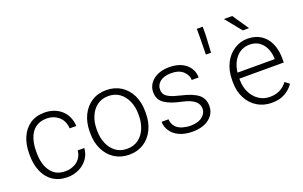

<svg xmlns="http://www.w3.org/2000/svg" viewBox="-88 -1136 2418 1532"><g transform="rotate(-20 1121.0 -370.0)"><path d="M272 -40.5C231.4 -40.5 199.2 -50.8 174.8 -70.8C125.5 -110.8 105 -179.2 105 -253.9V-274.4C105 -312 110.4 -346.7 121.6 -379.4C143.6 -443.8 191.4 -487.8 271.5 -487.8C311 -487.8 345.2 -475.6 373.5 -451.2C401.4 -426.8 416.5 -393.1 418.9 -350.6H475.1C470.2 -465.3 384.8 -538.1 271.5 -538.1C222.2 -538.1 181.2 -526.4 147.9 -503.4C81.1 -456.5 46.4 -373.5 46.4 -274.4V-253.9C46.4 -204.6 54.7 -160.2 71.8 -120.6C105.5 -40.5 172.9 9.8 272 9.8C307.6 9.8 340.8 2.4 371.1 -12.7C431.2 -42.5 471.7 -96.7 475.1 -163.6H418.9C413.1 -84 344.7 -40.5 272 -40.5Z M560.1 -256.3C560.1 -205.1 569.8 -159.7 589.4 -119.6C628.4 -39.1 701.2 9.8 796.4 9.8C843.8 9.8 885.3 -2 920.9 -24.9C991.2 -70.8 1031.7 -154.3 1031.7 -256.3V-272C1031.7 -323.2 1022 -369.1 1002.9 -409.2C963.9 -489.3 891.1 -538.1 795.4 -538.1C748 -538.1 707 -526.9 671.9 -503.9C601.1 -458 560.1 -375 560.1 -272ZM618.7 -272C618.7 -310.1 625.5 -345.7 639.2 -378.4C666.5 -443.8 719.2 -487.8 795.4 -487.8C834 -487.8 866.2 -477.5 892.6 -457.5C945.3 -417 973.1 -348.1 973.1 -272V-256.3C973.1 -217.8 966.3 -182.1 952.6 -149.4C925.3 -83.5 872.6 -40.5 796.4 -40.5C757.8 -40.5 725.6 -50.3 699.2 -70.3C646.5 -109.9 618.7 -179.7 618.7 -256.3Z M1469.2 -134.8C1469.2 -109.9 1457.5 -88.4 1434.6 -69.3C1411.6 -50.3 1377.4 -40.5 1333 -40.5C1311 -40.5 1288.6 -43.9 1266.6 -50.3C1221.7 -63.5 1188 -93.8 1184.6 -148.9H1126C1126 -121.6 1133.8 -95.7 1149.9 -71.8C1181.2 -22.9 1243.7 9.8 1333 9.8C1392.1 9.8 1439.5 -3.9 1475.1 -31.7C1510.3 -59.1 1527.8 -94.7 1527.8 -138.2C1527.8 -180.2 1513.2 -212.9 1483.4 -236.8C1453.6 -260.3 1406.7 -279.3 1342.8 -293.9C1303.2 -303.2 1273.4 -312.5 1253.4 -322.3C1212.9 -341.8 1202.1 -365.2 1202.1 -396C1202.1 -439.9 1238.8 -487.8 1329.6 -487.8C1373.5 -487.8 1407.2 -476.6 1431.2 -454.6C1454.6 -432.1 1466.3 -407.2 1466.3 -380.4H1524.9C1524.9 -425.8 1507.8 -463.4 1473.1 -493.2C1438.5 -522.9 1390.6 -538.1 1329.6 -538.1C1215.3 -538.1 1143.6 -473.1 1143.6 -394.5C1143.6 -351.1 1159.7 -318.8 1191.9 -296.9C1223.6 -274.9 1269 -257.8 1328.1 -245.6C1445.8 -221.2 1469.2 -178.7 1469.2 -134.8Z M1644 -750V-677.2L1641.6 -532.2H1685.5L1693.8 -682.1V-750Z M2005.9 9.8C2053.2 9.8 2091.8 0.5 2122.1 -18.1C2151.9 -36.1 2175.8 -58.1 2192.9 -84L2156.2 -112.3C2117.7 -62 2070.3 -40 2008.3 -40C1972.7 -40 1940.9 -49.3 1914.1 -68.4C1859.4 -105.5 1827.1 -171.9 1827.1 -249.5V-260.3H2204.1V-295.9C2204.1 -436.5 2129.9 -538.1 1995.1 -538.1C1955.1 -538.1 1918 -527.3 1883.3 -505.4C1814.5 -461.4 1768.6 -379.4 1768.6 -270.5V-249.5C1768.6 -199.2 1778.8 -154.3 1799.3 -115.2C1839.8 -37.1 1914.1 9.8 2005.9 9.8ZM1995.1 -487.8C2028.3 -487.8 2056.2 -479.5 2078.1 -463.4C2122.1 -430.7 2144 -376 2145.5 -316.9V-310.5H1829.6C1835.9 -363.8 1854 -406.7 1883.8 -439.5C1913.6 -471.7 1950.7 -487.8 1995.1 -487.8ZM1873.5 -749.5 1984.4 -612.8H2037.6L1944.3 -749.5Z"/></g></svg>

Font: Vazirmatn ExtraLight
Style: Regular
Weight: 200
Designer: Saber Rastikerdar
Foundry: Saber Rastikerdar
Version: Version 33.003